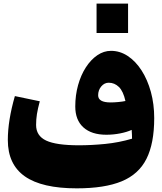

<svg xmlns="http://www.w3.org/2000/svg" viewBox="-20 -1033 899 1065"><path d="M712.4 -263.7Q712.4 -272 711.9 -285.4Q711.4 -298.8 710.4 -312.5Q683.6 -300.3 646.2 -293Q608.9 -285.6 569.8 -285.6Q487.8 -285.6 442.6 -326.4Q397.5 -367.2 397.5 -442.4Q397.5 -504.9 413.1 -560.8Q428.7 -616.7 456.3 -659.4Q483.9 -702.1 519.8 -726.6Q555.7 -751 595.7 -751Q645.5 -751 689 -722.2Q732.4 -693.4 765.4 -642.1Q798.3 -590.8 816.9 -523.2Q835.4 -455.6 835.4 -377.9Q835.4 -237.8 792.5 -152.1Q749.5 -66.4 655 -27.3Q560.5 11.7 405.8 11.7Q212.4 11.7 117.9 -54.7Q23.4 -121.1 23.4 -256.3Q23.4 -364.3 62.5 -500L200.7 -471.2Q189.5 -429.7 184.8 -399.9Q180.2 -370.1 180.2 -339.8Q180.2 -279.8 235.8 -253.4Q291.5 -227.1 418 -227.1Q486.8 -227.1 563.2 -234.6Q639.6 -242.2 712.4 -263.7ZM675.8 -472.7Q663.6 -527.3 639.4 -550.8Q615.2 -574.2 583 -574.2Q559.1 -574.2 541.7 -553.7Q524.4 -533.2 524.4 -504.4Q524.4 -464.8 593.3 -464.8Q612.8 -464.8 635.7 -467Q658.7 -469.2 675.8 -472.7ZM515.6 -1013.2H690.4V-850.1H515.6Z"/></svg>

Font: Pinar-DS3-FD Black
Style: Regular
Weight: 900
Designer: Amin Abedi
Version: Version 3.000